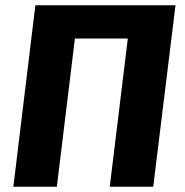

<svg xmlns="http://www.w3.org/2000/svg" viewBox="-20 -713 705 733"><path d="M565 0 650 -693H115L31 0H197L266 -566H468L399 0Z"/></svg>

Font: Fira Sans OT
Style: Bold Italic
Weight: 700
Italic angle: -8°
Designer: Carrois Corporate & Edenspiekermann
Foundry: Carrois Corporate GbR & Edenspiekermann AG
Version: Version 2.001